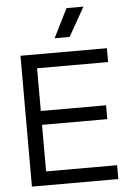

<svg xmlns="http://www.w3.org/2000/svg" viewBox="-60 -949 682 994"><g transform="rotate(-5 281.0 -452.5)"><path d="M65 -680H514V-608H145V-386H484V-314H145V-72H514V0H65ZM324 -905H412L327 -755H249Z"/></g></svg>

Font: CyStack Display
Style: Regular
Weight: 400
Designer: Weizhong Zhang
Foundry: 本地遙控
Version: Version 1.000;Glyphs 3.1.2 (3151)